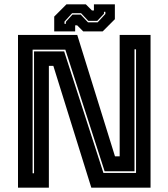

<svg xmlns="http://www.w3.org/2000/svg" viewBox="-20 -860 772 880"><path d="M129.5 -66H136V-624.5H274L454 -67.5H603.5V-634H596.5V-75H459.5L279.5 -632.5H129.5ZM62.5 0V-700H334L507 -143.5H528.5V-700H670V0H398.5L224.5 -558H204V0ZM228.5 -716V-784L284.5 -840H373.5L401.5 -812H410.5V-840H506.5V-772L450.5 -716H361.5L333.5 -744H324.5V-716ZM275.5 -751H282V-760L312 -793H350L383.5 -757.5H427.5L463 -796V-806H456.5V-797L426 -764.5H384.5L351.5 -799.5H310.5L275.5 -761Z"/></svg>

Font: Tourney ExtraBold
Style: Regular
Weight: 800
Designer: Tyler Finck
Foundry: Etcetera Type Co
Version: Version 1.015